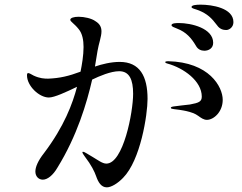

<svg xmlns="http://www.w3.org/2000/svg" viewBox="-20 -815 1040 825"><path d="M842 -795C823 -795 803 -793 803 -785C803 -778 818 -777 835 -770C871 -755 889 -738 913 -706C924 -690 939 -686 952 -686C964 -686 983 -697 983 -720C983 -781 890 -795 842 -795ZM494 -549C457 -549 417 -539 388 -529C393 -557 396 -580 399 -596C404 -627 416 -657 416 -680C416 -697 410 -712 390 -724C374 -736 342 -743 318 -743C297 -743 282 -738 282 -730C282 -722 299 -714 318 -690C334 -671 339 -642 339 -613C339 -577 332 -536 326 -507C275 -488 237 -479 187 -477C170 -477 151 -478 125 -490C112 -497 106 -501 101 -501C97 -501 96 -497 96 -491C96 -446 148 -396 190 -396C214 -396 265 -420 311 -442C292 -370 256 -272 169 -157C143 -124 132 -97 132 -78C132 -57 146 -43 164 -43C184 -43 208 -62 227 -95C311 -231 353 -372 376 -473C407 -488 456 -509 492 -509C536 -509 552 -473 552 -412C552 -333 510 -112 437 -112C420 -112 401 -127 379 -140C357 -153 342 -163 337 -163C335 -163 334 -162 334 -161C334 -157 339 -150 344 -143C373 -105 386 -78 393 -58C402 -32 415 -10 439 -10C458 -10 486 -27 509 -51C584 -127 614 -322 614 -390C614 -487 581 -549 494 -549ZM741 -692C780 -677 802 -652 822 -618C830 -603 844 -597 858 -597C876 -597 896 -607 896 -631C896 -694 801 -716 749 -716C740 -716 717 -716 717 -707C717 -700 728 -698 741 -692ZM702 -552C695 -552 690 -551 690 -548C690 -546 692 -544 699 -542C769 -523 847 -467 847 -400C847 -378 834 -373 796 -366C780 -364 741 -360 729 -358C720 -357 714 -355 714 -352C714 -348 720 -347 728 -346C754 -343 806 -337 832 -317C843 -309 855 -300 869 -300C898 -300 937 -334 937 -386C937 -442 879 -548 702 -552Z"/></svg>

Font: Shippori Mincho OTF Medium
Style: Regular
Weight: 500
Designer: FONTDASU
Foundry: FONTDASU / Google Inc. / but / Adobe
Version: Version 3.300;hotconv 1.0.109;makeotfexe 2.5.65596